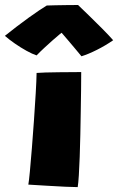

<svg xmlns="http://www.w3.org/2000/svg" viewBox="-94 -743 472 766"><path d="M216 3.5Q200 3.5 166.5 2Q133 0.5 93.5 -2Q54 -4.5 19 -6.5Q21.5 -19.5 25.2 -58.8Q29 -98 33.2 -151.8Q37.5 -205.5 41.5 -263Q45.5 -320.5 48.5 -370.8Q51.5 -421 52 -452Q63 -453 87.8 -453.8Q112.5 -454.5 141.5 -454.8Q170.5 -455 195 -455.2Q219.5 -455.5 230 -455.5Q230 -426.5 229.5 -386Q229 -345.5 228.2 -299Q227.5 -252.5 226.5 -205.8Q225.5 -159 224 -117Q222.5 -75 220.5 -43.5Q218.5 -12 216 3.5ZM217.5 -723Q236.5 -705 262.2 -679.8Q288 -654.5 313.8 -628.8Q339.5 -603 357.5 -582.5Q326.5 -561 292 -543.8Q257.5 -526.5 231 -518.5Q217.5 -535 203.8 -551.2Q190 -567.5 177.8 -582Q165.5 -596.5 156.8 -606.5Q148 -616.5 145 -620H161.5Q155.5 -615.5 143.5 -605.8Q131.5 -596 116 -582.2Q100.5 -568.5 83.8 -553Q67 -537.5 52 -522Q35 -527.5 11.5 -540.5Q-12 -553.5 -35 -569.5Q-58 -585.5 -74.5 -600Q-51.5 -618.5 -27 -637.2Q-2.5 -656 20.5 -672.5Q43.5 -689 62.5 -701.8Q81.5 -714.5 92.5 -721Q103 -721.5 128 -722Q153 -722.5 179 -722.8Q205 -723 217.5 -723Z"/></svg>

Font: Grandstander Thin Black
Style: Regular
Weight: 900
Version: Version 1.200